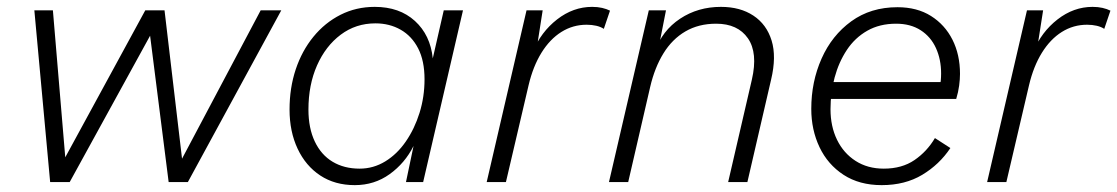

<svg xmlns="http://www.w3.org/2000/svg" viewBox="-20 -530 3253 559"><path d="M126 0 80 -500H134L170 -72L403 -500H459L510 -68L739 -500H799L527 0H471L417 -426L183 0Z M1013 9Q955 9 912.5 -19Q870 -47 846.5 -97Q823 -147 823 -211Q823 -274 841 -328Q859 -382 892.5 -423Q926 -464 971.5 -487Q1017 -510 1071 -510Q1143 -510 1188 -469Q1233 -428 1240 -360L1272 -500H1328L1212 0H1162L1184 -105Q1159 -55 1114.5 -23Q1070 9 1013 9ZM1027 -39Q1067 -39 1101.5 -60Q1136 -81 1161.5 -118Q1187 -155 1201.5 -201.5Q1216 -248 1216 -299Q1216 -353 1197.5 -389Q1179 -425 1146.5 -443.5Q1114 -462 1073 -462Q1016 -462 972 -429Q928 -396 903 -339.5Q878 -283 878 -211Q878 -157 896.5 -118Q915 -79 948.5 -59Q982 -39 1027 -39Z M1397 0 1513 -500H1560L1540 -372L1531 -379Q1555 -437 1602 -473.5Q1649 -510 1704 -510Q1720 -510 1733 -507Q1746 -504 1756 -499L1738 -446Q1729 -452 1716 -455Q1703 -458 1688 -458Q1648 -458 1614.5 -437Q1581 -416 1556.5 -376.5Q1532 -337 1519 -282L1453 0Z M1753 0 1869 -500H1919L1895 -378L1887 -381Q1908 -441 1960 -475.5Q2012 -510 2079 -510Q2135 -510 2173.5 -484.5Q2212 -459 2226.5 -412Q2241 -365 2225 -298L2156 0H2100L2169 -298Q2187 -376 2157.5 -418.5Q2128 -461 2065 -461Q2014 -461 1975.5 -438.5Q1937 -416 1911.5 -374.5Q1886 -333 1873 -277L1809 0Z M2547 9Q2482 9 2436 -21Q2390 -51 2366 -101.5Q2342 -152 2342 -213Q2342 -292 2372 -359.5Q2402 -427 2458.5 -468Q2515 -509 2593 -509Q2650 -509 2690.5 -483.5Q2731 -458 2753 -414.5Q2775 -371 2775 -315Q2775 -299 2772.5 -280.5Q2770 -262 2764 -242H2370L2371 -291H2739L2715 -272Q2718 -285 2719 -295Q2720 -305 2720 -316Q2720 -357 2705 -390Q2690 -423 2660.5 -442Q2631 -461 2589 -461Q2541 -461 2505 -440.5Q2469 -420 2445.5 -384.5Q2422 -349 2410 -304.5Q2398 -260 2398 -212Q2398 -162 2417 -123Q2436 -84 2471 -61.5Q2506 -39 2553 -39Q2606 -39 2642.5 -64Q2679 -89 2702 -128L2747 -99Q2715 -51 2665 -21Q2615 9 2547 9Z M2854 0 2970 -500H3017L2997 -372L2988 -379Q3012 -437 3059 -473.5Q3106 -510 3161 -510Q3177 -510 3190 -507Q3203 -504 3213 -499L3195 -446Q3186 -452 3173 -455Q3160 -458 3145 -458Q3105 -458 3071.5 -437Q3038 -416 3013.5 -376.5Q2989 -337 2976 -282L2910 0Z"/></svg>

Font: Kantumruy Pro Light
Style: Italic
Weight: 300
Italic angle: -13°
Version: Version 1.002